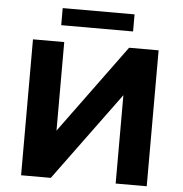

<svg xmlns="http://www.w3.org/2000/svg" viewBox="-58 -929 937 985"><g transform="rotate(5 410.5 -436.5)"><path d="M87 0V-700H248V-244L582 -700H734V0H574V-455L240 0ZM225 -785V-873H595V-785Z"/></g></svg>

Font: Montserrat Z
Style: Bold
Weight: 700
Designer: Julieta Ulanovsky
Foundry: Julieta Ulanovsky
Version: Version 8.000